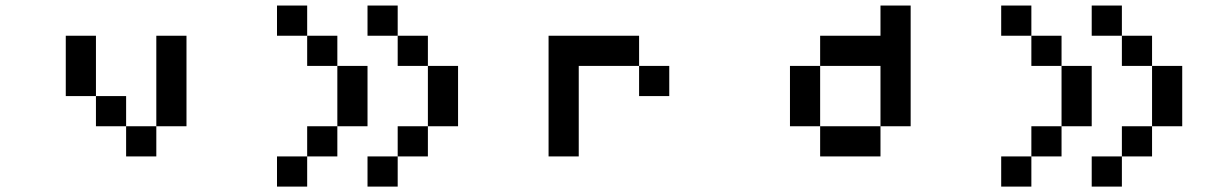

<svg xmlns="http://www.w3.org/2000/svg" viewBox="-20 -576 4484 707"><path d="M555.6 -111.1H444.4V-222.2H333.3V-444.4H222.2V-222.2H333.3V-111.1H444.4V0H555.6ZM555.6 -444.4V-111.1H666.7V-444.4Z M1222.2 -333.3V-111.1H1333.3V-333.3ZM1222.2 -333.3V-444.4H1111.1V-555.6H1000V-444.4H1111.1V-333.3ZM1333.3 -444.4H1444.4V-333.3H1555.6V-111.1H1666.7V-333.3H1555.6V-444.4H1444.4V-555.6H1333.3ZM1111.1 111.1V0H1000V111.1ZM1111.1 0H1222.2V-111.1H1111.1ZM1333.3 111.1H1444.4V0H1333.3ZM1444.4 0H1555.6V-111.1H1444.4Z M2333.3 -333.3V-222.2H2444.4V-333.3ZM2333.3 -333.3V-444.4H2000V0H2111.1V-333.3Z M2888.9 -111.1H3000V0H3222.2V-111.1H3000V-333.3H2888.9ZM3000 -333.3H3222.2V-111.1H3333.3V-555.6H3222.2V-444.4H3000Z M3888.9 -333.3V-111.1H4000V-333.3ZM3888.9 -333.3V-444.4H3777.8V-555.6H3666.7V-444.4H3777.8V-333.3ZM4000 -444.4H4111.1V-333.3H4222.2V-111.1H4333.3V-333.3H4222.2V-444.4H4111.1V-555.6H4000ZM3777.8 111.1V0H3666.7V111.1ZM3777.8 0H3888.9V-111.1H3777.8ZM4000 111.1H4111.1V0H4000ZM4111.1 0H4222.2V-111.1H4111.1Z"/></svg>

Font: linjaSipiki
Style: Regular
Weight: 500
Foundry: Made with Bits'n'Picas by Kreative Software
Version: Version 1.3